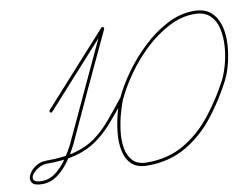

<svg xmlns="http://www.w3.org/2000/svg" viewBox="-86 -639 966 736"><g transform="rotate(-10 397.0 -270.5)"><path d="M108 -260Q104 -256 100 -260Q96 -264 100 -269Q162 -338 224.5 -407Q287 -476 349 -545Q353 -549 357 -546Q361 -543 359 -538Q310 -434 261.5 -330Q213 -226 165 -121Q152 -95 131.5 -65Q111 -35 83.5 -14.5Q56 6 23 6Q-8 6 -16.5 -7Q-25 -20 -17 -37Q-9 -54 10 -67Q29 -80 53 -80Q119 -80 164.5 -92Q210 -104 244 -128Q278 -152 308 -187Q338 -222 374 -268Q378 -273 383 -269Q387 -266 384 -261Q347 -214 315.5 -178Q284 -142 249 -117.5Q214 -93 167.5 -80.5Q121 -68 53 -68Q36 -68 20 -58.5Q4 -49 -4.5 -37Q-13 -25 -7.5 -15.5Q-2 -6 23 -6Q54 -6 79 -26Q104 -46 123 -74Q142 -102 154 -127Q202 -231 251 -335Q300 -439 348 -543Q350 -548 356 -544Q361 -541 358 -537Q296 -468 233.5 -399Q171 -330 108 -260Q108 -260 108 -260Q108 -260 108 -260ZM374 -267Q376 -272 381 -270Q387 -268 384 -262Q376 -242 367 -210.5Q358 -179 353.5 -143.5Q349 -108 354 -77Q359 -46 377.5 -26Q396 -6 433 -6Q516 -6 578.5 -43Q641 -80 688 -140Q735 -200 770 -267Q781 -289 790.5 -322.5Q800 -356 802.5 -393Q805 -430 798 -462Q791 -494 769.5 -514.5Q748 -535 709 -535Q658 -535 608.5 -509Q559 -483 515.5 -442Q472 -401 438.5 -353.5Q405 -306 385 -263Q385 -263 385 -263Q385 -263 385 -263Q383 -258 377 -261Q372 -263 375 -269Q395 -313 430 -361.5Q465 -410 509.5 -452Q554 -494 605 -520.5Q656 -547 709 -547Q752 -547 775.5 -525.5Q799 -504 808 -470.5Q817 -437 814.5 -398Q812 -359 802.5 -322.5Q793 -286 780 -262Q744 -192 696 -131Q648 -70 583 -32Q518 6 433 6Q392 6 371 -14.5Q350 -35 343.5 -68Q337 -101 341 -138.5Q345 -176 354 -210Q363 -244 374 -267Q374 -267 374 -267Q374 -267 374 -267Z"/></g></svg>

Font: FRB American Cursive Thin
Style: Italic
Weight: 100
Italic angle: -25°
Version: Version 2.0;Modular Font Editor K font №1